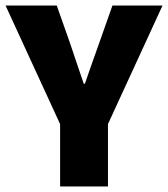

<svg xmlns="http://www.w3.org/2000/svg" viewBox="-30 -670 604 690"><path d="M186 0H358V-224L554 -650H374L326 -514C309 -465 292 -420 275 -369H271C254 -420 238 -465 222 -514L174 -650H-10L186 -224Z"/></svg>

Font: Source Sans Pro Black
Style: Regular
Weight: 900
Designer: Paul D. Hunt
Foundry: Adobe Systems Incorporated
Version: Version 3.006;hotconv 1.0.111;makeotfexe 2.5.65597